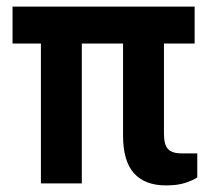

<svg xmlns="http://www.w3.org/2000/svg" viewBox="-20 -556 671 582"><path d="M18 -536H570V-424H477V-151Q477 -116 490 -103.5Q503 -91 530 -91H578V-18Q564 -9 541 -1.5Q518 6 483 6Q419 6 386 -31Q353 -68 353 -145V-424H228V0H104V-424H18Z"/></svg>

Font: Exo Thin SemiBold
Style: Regular
Weight: 600
Version: Version 2.000